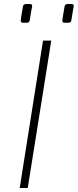

<svg xmlns="http://www.w3.org/2000/svg" viewBox="-20 -935 387 955"><path d="M78 0 194 -733H235L118 0ZM301 -822Q290 -822 290 -833Q290 -834 290.5 -837Q291 -840 293 -854.5Q295 -869 301 -902Q303 -915 317 -915H336Q347 -915 347 -905Q347 -905 346.5 -901.5Q346 -898 343 -884Q340 -870 335 -835Q334 -822 320 -822ZM94 -822Q83 -822 83 -833Q83 -834 83.5 -837Q84 -840 86 -854.5Q88 -869 94 -902Q96 -915 110 -915H129Q140 -915 140 -905Q140 -905 139.5 -901.5Q139 -898 136 -884Q133 -870 128 -835Q127 -822 113 -822Z"/></svg>

Font: Exo Thin ExtraLight
Style: Italic
Weight: 250
Italic angle: -9°
Version: Version 2.000